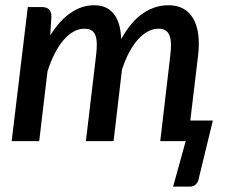

<svg xmlns="http://www.w3.org/2000/svg" viewBox="-20 -538 869 732"><path d="M24.5 0 86 -511H140Q157.5 -511 166.8 -502.2Q176 -493.5 176 -475L171.5 -403Q207.5 -460.5 249.8 -489.2Q292 -518 339 -518Q388 -518 414 -484.8Q440 -451.5 442 -389Q479 -455.5 524.5 -486.8Q570 -518 622 -518Q687 -518 716.5 -467.5Q746 -417 735 -324.5L705.5 -78.5H791.5L738 141.5Q736 156 726.8 164.8Q717.5 173.5 704.5 173.5H640L688 0H591L629 -324.5Q632.5 -351.5 631.8 -371.2Q631 -391 625.8 -403.8Q620.5 -416.5 610.2 -422.5Q600 -428.5 583.5 -428.5Q563.5 -428.5 543.8 -418Q524 -407.5 506 -387.5Q488 -367.5 472.5 -338.5Q457 -309.5 445 -272.5L413 0H307.5L346 -324.5Q349.5 -351.5 349 -371.2Q348.5 -391 343.5 -403.8Q338.5 -416.5 328.5 -422.5Q318.5 -428.5 302 -428.5Q280 -428.5 260 -417.2Q240 -406 222 -385Q204 -364 188.5 -333.8Q173 -303.5 161 -265.5L129.5 0Z"/></svg>

Font: Lato Semibold
Style: Italic
Weight: 600
Italic angle: -7°
Designer: Lukasz Dziedzic
Foundry: tyPoland Lukasz Dziedzic
Version: Version 2.006; 2014-01-15